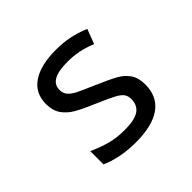

<svg xmlns="http://www.w3.org/2000/svg" viewBox="-137 -705 874 874"><g transform="rotate(-45 300.0 -268.0)"><path d="M104 -24V-109Q148 -89 189.5 -77.5Q231 -66 284 -66Q348 -66 376 -85.5Q404 -105 404 -144Q404 -165 394.5 -178Q385 -191 361 -204Q337 -217 279 -242Q217 -268 184 -287Q151 -306 132 -333.5Q113 -361 113 -403Q113 -473 167 -509.5Q221 -546 320 -546Q365 -546 405 -538Q445 -530 488 -512L461 -441Q422 -457 388.5 -463.5Q355 -470 319 -470Q259 -470 230.5 -454Q202 -438 202 -405Q202 -383 214.5 -368.5Q227 -354 252 -341.5Q277 -329 331 -306Q398 -277 428.5 -260Q459 -243 477.5 -216.5Q496 -190 496 -146Q496 -69 441 -29.5Q386 10 279 10Q229 10 183.5 1Q138 -8 104 -24Z"/></g></svg>

Font: Noto Sans Mono UI
Style: Regular
Weight: 400
Monospace: yes
Designer: Monotype Design team
Foundry: Monotype Imaging Inc.
Version: Version 1.000